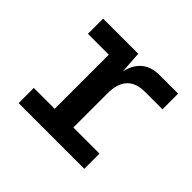

<svg xmlns="http://www.w3.org/2000/svg" viewBox="-129 -696 858 858"><g transform="rotate(45 300.0 -267.0)"><path d="M78 0V-96H210V-438H78V-534H300L307 -430Q332 -534 435 -534H552V-435H442Q328 -435 328 -312V-96H493V0Z"/></g></svg>

Font: Geist Mono SemiBold
Style: Regular
Weight: 600
Monospace: yes
Designer: Basement.studio, Andrés Briganti, Mateo Zaragoza
Foundry: Basement.studio, Vercel, Andrés Briganti, Guido Ferreyra, Mateo Zaragoza
Version: Version 1.500; ttfautohint (v1.8.4.7-5d5b)